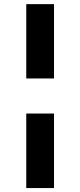

<svg xmlns="http://www.w3.org/2000/svg" viewBox="-20 -827 395 946"><path d="M246.1 -267.6V99.6H109.4V-267.6ZM246.1 -440.4H109.4V-806.6H246.1Z"/></svg>

Font: WEMIX Pretendard
Style: Bold
Weight: 700
Designer: Base glyphs from Inter by Rasmus Andersson; Hangeul glyphs from Noto Sans CJK(Source Han Sans) by Jang Soo-young and Kan
Foundry: Kil Hyung-jin
Version: Version 1.000